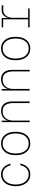

<svg xmlns="http://www.w3.org/2000/svg" viewBox="1503 -2085 594 3640"><g transform="rotate(-90 1800.0 -265.0)"><path d="M315 12Q240 12 190 -26Q140 -64 115 -127Q90 -190 90 -265Q90 -340 115 -403Q140 -466 190 -504Q240 -542 315 -542Q370 -542 411 -518.5Q452 -495 478.5 -455Q505 -415 518 -365L486 -363Q468 -434 424.5 -473Q381 -512 315 -512Q227 -512 174.5 -445.5Q122 -379 122 -265Q122 -151 174.5 -84.5Q227 -18 315 -18Q381 -18 427 -60.5Q473 -103 488 -178L520 -175Q502 -94 450 -41Q398 12 315 12Z M900 12Q797 12 737.5 -63Q678 -138 678 -265Q678 -393 737.5 -467.5Q797 -542 900 -542Q1004 -542 1063 -467.5Q1122 -393 1122 -265Q1122 -138 1063 -63Q1004 12 900 12ZM900 -18Q989 -18 1039.5 -84.5Q1090 -151 1090 -265Q1090 -379 1039.5 -445.5Q989 -512 900 -512Q811 -512 760.5 -445.5Q710 -379 710 -265Q710 -151 760.5 -84.5Q811 -18 900 -18Z M1304 0V-530H1332L1334 -411Q1349 -476 1401 -509Q1453 -542 1518 -542Q1578 -542 1617.5 -515Q1657 -488 1676.5 -442.5Q1696 -397 1696 -341V0H1666V-317Q1666 -403 1630.5 -457.5Q1595 -512 1512 -512Q1457 -512 1417 -487Q1377 -462 1355.5 -418Q1334 -374 1334 -317V0Z M1904 0V-530H1932L1934 -411Q1949 -476 2001 -509Q2053 -542 2118 -542Q2178 -542 2217.5 -515Q2257 -488 2276.5 -442.5Q2296 -397 2296 -341V0H2266V-317Q2266 -403 2230.5 -457.5Q2195 -512 2112 -512Q2057 -512 2017 -487Q1977 -462 1955.5 -418Q1934 -374 1934 -317V0Z M2700 12Q2597 12 2537.5 -63Q2478 -138 2478 -265Q2478 -393 2537.5 -467.5Q2597 -542 2700 -542Q2804 -542 2863 -467.5Q2922 -393 2922 -265Q2922 -138 2863 -63Q2804 12 2700 12ZM2700 -18Q2789 -18 2839.5 -84.5Q2890 -151 2890 -265Q2890 -379 2839.5 -445.5Q2789 -512 2700 -512Q2611 -512 2560.5 -445.5Q2510 -379 2510 -265Q2510 -151 2560.5 -84.5Q2611 -18 2700 -18Z M3100 0V-28H3253V-502H3100V-530H3277L3281 -409Q3299 -468 3333 -499Q3367 -530 3426 -530H3520V-500H3420Q3380 -500 3349 -476Q3318 -452 3300.5 -412.5Q3283 -373 3283 -328V-28H3460V0Z"/></g></svg>

Font: Geist Mono Thin
Style: Regular
Weight: 100
Monospace: yes
Designer: Basement.studio, Andrés Briganti, Mateo Zaragoza
Foundry: Basement.studio, Vercel, Andrés Briganti, Guido Ferreyra, Mateo Zaragoza
Version: Version 1.500; ttfautohint (v1.8.4.7-5d5b)